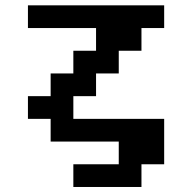

<svg xmlns="http://www.w3.org/2000/svg" viewBox="-20 -628 734 734"><path d="M173.6 -173.6H86.8V-260.4H173.6V-347.2H260.4V-434H347.2V-520.8H86.8V-607.6H607.6V-520.8H520.8V-434H434V-347.2H347.2V-260.4H260.4V-173.6H607.6V0H520.8V86.8H260.4V0H434V-86.8H173.6Z"/></svg>

Font: 8-bit Operator+ 8
Style: Bold
Weight: 700
Designer: GrandChaos9000
Version: Version 1.3.0 - August 1, 2014